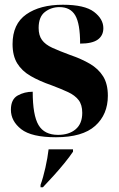

<svg xmlns="http://www.w3.org/2000/svg" viewBox="-20 -569 503 810"><path d="M216 10Q113 10 69.5 -24Q26 -58 26 -106Q26 -150 54.5 -166Q83 -182 118 -182Q118 -83 142.5 -41.5Q167 0 225 0Q271 0 299 -23.5Q327 -47 327 -93Q327 -127 311.5 -147Q296 -167 267 -180.5Q238 -194 198 -209Q146 -227 109 -248.5Q72 -270 52.5 -302Q33 -334 33 -383Q33 -468 91 -508.5Q149 -549 245 -549Q337 -549 376.5 -519Q416 -489 416 -450Q416 -419 392.5 -402Q369 -385 318 -385Q318 -469 297.5 -504Q277 -539 231 -539Q196 -539 169.5 -518.5Q143 -498 143 -451Q143 -420 157 -400.5Q171 -381 200.5 -367.5Q230 -354 276 -337Q323 -321 359 -300Q395 -279 415 -247Q435 -215 435 -165Q435 -86 381.5 -38Q328 10 216 10ZM151 211Q162 181 171.5 138.5Q181 96 185 61H288V71Q274 92 252 119Q230 146 206 172.5Q182 199 161 221H151Z"/></svg>

Font: Noto Serif Display SemiCondensed ExtraBold
Style: Regular
Weight: 800
Width: 4
Designer: Monotype Design Team
Foundry: Monotype Imaging Inc.
Version: Version 2.009